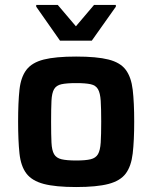

<svg xmlns="http://www.w3.org/2000/svg" viewBox="-20 -746 614 774"><path d="M287 8Q204 8 156.5 -4.5Q109 -17 86.5 -46.5Q64 -76 58.5 -127.5Q53 -179 53 -256Q53 -333 58.5 -384Q64 -435 86.5 -464.5Q109 -494 156.5 -506Q204 -518 287 -518Q370 -518 417.5 -506Q465 -494 487 -464.5Q509 -435 515 -384Q521 -333 521 -256Q521 -179 515 -127.5Q509 -76 487 -46.5Q465 -17 417.5 -4.5Q370 8 287 8ZM287 -99Q325 -99 345.5 -104Q366 -109 375 -124.5Q384 -140 386 -171.5Q388 -203 388 -256Q388 -308 386 -339.5Q384 -371 375 -386.5Q366 -402 345.5 -406.5Q325 -411 287 -411Q249 -411 228 -406.5Q207 -402 198 -386.5Q189 -371 187.5 -339.5Q186 -308 186 -256Q186 -203 187.5 -171.5Q189 -140 198 -124.5Q207 -109 228 -104Q249 -99 287 -99ZM222 -582 126 -719V-726H213L286 -640L359 -726H447V-719L350 -582Z"/></svg>

Font: Saira SemiBold
Style: Regular
Weight: 600
Designer: Hector Gatti with collaboration of the Omnibus-Type team
Foundry: Omnibus-Type
Version: Version 1.100; ttfautohint (v1.8.3)